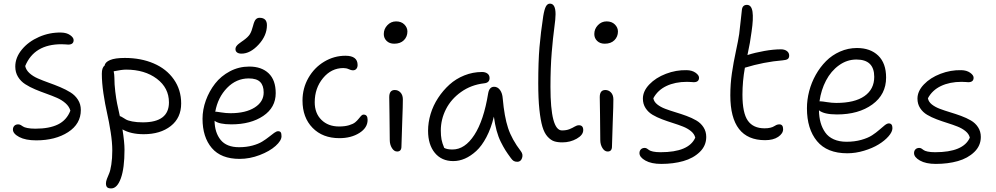

<svg xmlns="http://www.w3.org/2000/svg" viewBox="-20 -822 5533 1067"><path d="M181.2 -42Q122.1 -42 86.9 -60.5Q51.8 -79.1 51.8 -102.1Q51.8 -114.7 59.6 -122.8Q67.4 -130.9 81.1 -130.9Q88.4 -130.9 95.2 -127.2Q102.1 -123.5 108.2 -118.9Q114.3 -114.3 132.1 -110.6Q149.9 -106.9 176.8 -106.9Q254.4 -106.9 302.5 -130.6Q350.6 -154.3 371.1 -207Q364.7 -230 344.5 -248Q324.2 -266.1 296.9 -278.1Q269.5 -290 237.8 -301.3Q206.1 -312.5 175.8 -325.2Q145.5 -337.9 120.4 -354Q95.2 -370.1 80.1 -395Q64.9 -419.9 64.9 -452.1Q64.9 -502 101.3 -546.4Q137.7 -590.8 196.8 -616.7Q255.9 -642.6 319.8 -641.1Q350.1 -640.6 369.6 -627Q389.2 -613.3 389.2 -599.1Q389.2 -574.2 358.9 -574.2Q357.4 -574.2 345.2 -575.2Q333 -576.2 321.8 -576.2Q169.9 -576.2 120.1 -455.1Q124.5 -433.1 143.8 -415.5Q163.1 -397.9 190.7 -386Q218.3 -374 250.5 -362.5Q282.7 -351.1 314.2 -337.9Q345.7 -324.7 371.6 -308.6Q397.5 -292.5 413.3 -267.6Q429.2 -242.7 429.2 -210.9Q429.2 -133.3 358.4 -87.6Q287.6 -42 181.2 -42Z M597.7 225.1Q582.5 225.1 575.7 218.8Q568.8 212.4 568.8 196.8Q568.8 186.5 574.2 172.1Q579.6 157.7 586.4 142.3Q593.3 127 598.6 92.8Q604 58.6 604 14.2Q604 -30.3 595 -88.1Q585.9 -146 575 -193.8Q564 -241.7 554.9 -302.2Q545.9 -362.8 545.9 -412.1Q545.9 -446.3 561 -457Q564 -476.6 591.6 -488.3Q619.1 -500 673.8 -500Q763.2 -500 834.2 -469.5Q905.3 -439 946 -380.9Q986.8 -322.8 986.8 -247.1Q986.8 -167 929 -121.6Q871.1 -76.2 778.8 -76.2Q707 -76.2 660.6 -103Q671.9 -31.7 671.9 9.8Q671.9 112.8 651.6 168.9Q631.3 225.1 597.7 225.1ZM615.7 -390.1Q615.7 -353.5 620.6 -313Q625.5 -272.5 630.9 -246.3Q636.2 -220.2 646 -176.8Q651.4 -175.8 660.6 -169.9Q669.9 -164.1 680.2 -158Q690.4 -151.9 715.1 -147Q739.7 -142.1 773.9 -142.1Q918.9 -142.1 918.9 -252.9Q918.9 -333.5 851.6 -384.3Q784.2 -435.1 680.7 -435.1Q657.2 -435.1 611.8 -425.8Q615.7 -406.2 615.7 -390.1Z M1322.3 -523.9Q1306.2 -523.9 1297.4 -530.5Q1288.6 -537.1 1288.6 -548.8Q1288.6 -551.8 1289.1 -554.7Q1289.6 -557.6 1291 -560.3Q1292.5 -563 1293.7 -565.2Q1294.9 -567.4 1297.9 -570.3Q1300.8 -573.2 1302.5 -575Q1304.2 -576.7 1308.8 -580.1Q1313.5 -583.5 1315.7 -585.2Q1317.9 -586.9 1323.7 -591.1Q1329.6 -595.2 1332.5 -597.2Q1358.4 -615.7 1368.4 -631.6Q1378.4 -647.5 1386.2 -678.2Q1392.6 -704.1 1400.9 -713.6Q1409.2 -723.1 1422.4 -723.1Q1463.4 -723.1 1463.4 -682.1Q1463.4 -624 1417 -574Q1370.6 -523.9 1322.3 -523.9ZM1311.5 61Q1208.5 61 1157 0.5Q1105.5 -60.1 1105.5 -162.1Q1105.5 -212.9 1124 -264.2Q1142.6 -315.4 1175.3 -357.4Q1208 -399.4 1257.8 -425.8Q1307.6 -452.1 1365.2 -452.1Q1433.6 -452.1 1472.9 -414.6Q1512.2 -377 1512.2 -304.2Q1512.2 -224.6 1442.9 -177.7Q1373.5 -130.9 1265.6 -130.9Q1197.3 -130.9 1172.4 -150.9Q1173.3 -85 1206.3 -44.4Q1239.3 -3.9 1308.6 -3.9Q1348.6 -3.9 1382.3 -12.9Q1416 -22 1437.3 -35.2Q1458.5 -48.3 1474.9 -61.5Q1491.2 -74.7 1503.9 -83.7Q1516.6 -92.8 1525.4 -92.8Q1536.1 -92.8 1540.3 -86.4Q1544.4 -80.1 1544.4 -64.9Q1544.4 -40.5 1511.5 -11Q1478.5 18.6 1423.1 39.8Q1367.7 61 1311.5 61ZM1182.6 -201.2Q1187 -201.2 1211.4 -197Q1235.8 -192.9 1261.2 -192.9Q1345.2 -192.9 1395.3 -224.6Q1445.3 -256.3 1445.3 -308.1Q1445.3 -347.2 1425.5 -366.7Q1405.8 -386.2 1362.3 -386.2Q1293 -386.2 1241.7 -333.3Q1190.4 -280.3 1176.3 -201.2Z M1866.2 -54.2Q1772.9 -54.2 1717 -111.6Q1661.1 -168.9 1661.1 -263.2Q1661.1 -331.5 1693.8 -388.9Q1726.6 -446.3 1781.5 -479.2Q1836.4 -512.2 1899.9 -512.2Q1967.3 -512.2 1967.3 -460.9Q1967.3 -447.8 1960.4 -439.5Q1953.6 -431.2 1940.9 -431.2Q1931.6 -431.2 1918.2 -437.5Q1904.8 -443.8 1888.2 -443.8Q1821.3 -443.8 1775.1 -387.9Q1729 -332 1729 -253.9Q1729 -192.4 1766.4 -155.8Q1803.7 -119.1 1864.3 -119.1Q1896.5 -119.1 1919.4 -126Q1942.4 -132.8 1953.9 -142.3Q1965.3 -151.9 1972.9 -161.6Q1980.5 -171.4 1986.8 -178.2Q1993.2 -185.1 2001 -185.1Q2022.9 -185.1 2022.9 -155.8Q2022.9 -111.8 1977.1 -83Q1931.2 -54.2 1866.2 -54.2Z M2170.9 -579.1Q2144.5 -579.1 2128.7 -594.5Q2112.8 -609.9 2112.8 -632.8Q2112.8 -661.1 2132.8 -682.1Q2152.8 -703.1 2181.2 -703.1Q2210 -703.1 2227.1 -686Q2244.1 -668.9 2244.1 -647Q2244.1 -618.2 2224.6 -598.6Q2205.1 -579.1 2170.9 -579.1ZM2187 20Q2169.9 20 2158 0.7Q2146 -18.6 2146 -43.9Q2146 -118.2 2144.5 -187.5Q2143.1 -256.8 2143.1 -282.2Q2143.1 -321.8 2173.8 -321.8Q2192.4 -321.8 2205.3 -308.3Q2218.3 -294.9 2218.8 -271Q2219.2 -245.1 2215.1 -138.2Q2210.9 -31.2 2210.9 -7.8Q2210.9 20 2187 20Z M2499 73.2Q2434.1 73.2 2396.5 27.6Q2358.9 -18.1 2358.9 -95.2Q2358.9 -141.6 2373 -188.7Q2387.2 -235.8 2414.6 -277.6Q2441.9 -319.3 2477.8 -351.8Q2513.7 -384.3 2560.8 -403.1Q2607.9 -421.9 2658.7 -421.9Q2677.2 -421.9 2689 -413.1Q2700.7 -404.3 2700.7 -388.2Q2700.7 -361.8 2669.9 -358.9Q2598.1 -350.6 2542.5 -311Q2486.8 -271.5 2458.3 -215.1Q2429.7 -158.7 2429.7 -96.2Q2429.7 -67.9 2433.6 -47.1Q2437.5 -26.4 2448.7 0Q2464.4 8.8 2494.6 8.8Q2563.5 8.8 2616 -72Q2668.5 -152.8 2692.9 -303.2Q2699.2 -339.8 2726.1 -339.8Q2745.6 -339.8 2758.8 -321.8Q2772 -303.7 2773.9 -273.9Q2782.7 -173.8 2803.5 -110.6Q2824.2 -47.4 2875 19Q2888.2 36.1 2881.1 56.6Q2874 77.1 2855 77.1Q2842.3 77.1 2834.5 72.3Q2826.7 67.4 2818.8 56.2Q2800.3 31.2 2788.6 12.7Q2776.9 -5.9 2762.9 -33.9Q2749 -62 2739.7 -96.4Q2730.5 -130.9 2724.6 -173.8Q2709 -108.9 2683.1 -59.8Q2657.2 -10.7 2626.5 17.3Q2595.7 45.4 2563.7 59.3Q2531.7 73.2 2499 73.2Z M3105.5 -30.8Q3078.1 -30.8 3059.6 -36.9Q3041 -43 3022.9 -62.7Q3004.9 -82.5 2994.4 -117.9Q2983.9 -153.3 2977.5 -213.4Q2971.2 -273.4 2971.2 -358.9Q2971.2 -478.5 2978 -559.6Q2984.9 -640.6 2999 -732.9Q3005.4 -771 3013.9 -786.4Q3022.5 -801.8 3036.1 -801.8Q3067.4 -801.8 3067.4 -743.2Q3067.4 -717.3 3060.3 -666.5Q3053.2 -615.7 3046.1 -531.2Q3039.1 -446.8 3039.1 -338.9Q3039.1 -97.2 3103 -97.2Q3127.4 -97.2 3144.8 -104.2Q3162.1 -111.3 3174.1 -118.7Q3186 -126 3197.3 -126Q3221.2 -126 3221.2 -99.1Q3221.2 -71.8 3185.1 -51.3Q3148.9 -30.8 3105.5 -30.8Z M3340.8 -579.1Q3314.5 -579.1 3298.6 -594.5Q3282.7 -609.9 3282.7 -632.8Q3282.7 -661.1 3302.7 -682.1Q3322.8 -703.1 3351.1 -703.1Q3379.9 -703.1 3397 -686Q3414.1 -668.9 3414.1 -647Q3414.1 -618.2 3394.5 -598.6Q3375 -579.1 3340.8 -579.1ZM3356.9 20Q3339.8 20 3327.9 0.7Q3315.9 -18.6 3315.9 -43.9Q3315.9 -118.2 3314.5 -187.5Q3313 -256.8 3313 -282.2Q3313 -321.8 3343.8 -321.8Q3362.3 -321.8 3375.2 -308.3Q3388.2 -294.9 3388.7 -271Q3389.2 -245.1 3385 -138.2Q3380.9 -31.2 3380.9 -7.8Q3380.9 20 3356.9 20Z M3654.8 88.9Q3599.6 88.9 3566.7 70.3Q3533.7 51.8 3533.7 28.8Q3533.7 16.1 3541.5 8.1Q3549.3 0 3563 0Q3569.3 0 3575.4 3.7Q3581.5 7.3 3587.2 12Q3592.8 16.6 3609.4 20.3Q3626 23.9 3650.9 23.9Q3808.1 23.9 3843.8 -57.1Q3838.9 -77.6 3820.1 -93Q3801.3 -108.4 3775.4 -118.7Q3749.5 -128.9 3719.2 -138.4Q3689 -147.9 3659.7 -158.9Q3630.4 -169.9 3606.4 -184.1Q3582.5 -198.2 3567.6 -221.2Q3552.7 -244.1 3552.7 -273.9Q3552.7 -315.4 3588.4 -352.8Q3624 -390.1 3680.7 -411.9Q3737.3 -433.6 3795.9 -432.1Q3825.7 -431.6 3845.2 -418Q3864.7 -404.3 3864.7 -390.1Q3864.7 -365.2 3835 -365.2Q3833.5 -365.2 3821.3 -366.2Q3809.1 -367.2 3797.9 -367.2Q3731.9 -367.2 3683.3 -344Q3634.8 -320.8 3610.8 -275.9Q3614.3 -256.3 3632.6 -241.7Q3650.9 -227.1 3677 -217.3Q3703.1 -207.5 3733.9 -198.2Q3764.6 -189 3794.7 -178Q3824.7 -167 3849.6 -152.6Q3874.5 -138.2 3889.6 -114.7Q3904.8 -91.3 3904.8 -61Q3904.8 -12.2 3868.7 22.7Q3832.5 57.6 3777.3 73.2Q3722.2 88.9 3654.8 88.9Z M4231.9 -43Q4038.6 -43 4038.6 -292Q4038.6 -355.5 4047.4 -415.3Q4056.2 -475.1 4069.6 -537.1Q4083 -599.1 4087.9 -632.8Q4092.3 -671.4 4097.4 -717Q4102.5 -762.7 4103 -768.1Q4106.4 -794.9 4130.9 -794.9Q4156.2 -794.9 4161.9 -756.8Q4167.5 -718.8 4156.7 -646Q4149.4 -587.4 4133.8 -516.1Q4176.3 -529.8 4227.5 -538.8Q4278.8 -547.9 4319.8 -547.9Q4340.3 -547.9 4353 -538.3Q4365.7 -528.8 4365.7 -513.2Q4365.7 -500 4357.7 -494.1Q4349.6 -488.3 4330.6 -486.8Q4224.6 -478 4119.6 -445.8Q4106 -370.6 4106 -295.9Q4106 -193.8 4136 -151.4Q4166 -108.9 4229 -108.9Q4247.6 -108.9 4261.2 -112.3Q4274.9 -115.7 4280.8 -119.9Q4286.6 -124 4294.4 -127.4Q4302.2 -130.9 4311 -130.9Q4332 -130.9 4332 -104Q4332 -80.1 4304.7 -61.5Q4277.3 -43 4231.9 -43Z M4688.5 29.8Q4576.2 29.8 4520.3 -37.8Q4464.4 -105.5 4464.4 -220.2Q4464.4 -267.6 4476.8 -315.4Q4489.3 -363.3 4513.4 -406.2Q4537.6 -449.2 4570.6 -482.4Q4603.5 -515.6 4648.2 -535.4Q4692.9 -555.2 4742.2 -555.2Q4816.9 -555.2 4860.6 -512.9Q4904.3 -470.7 4904.3 -391.1Q4904.3 -296.9 4827.9 -241.5Q4751.5 -186 4631.3 -186Q4559.1 -186 4531.2 -209Q4531.7 -171.4 4540.3 -140.9Q4548.8 -110.4 4566.2 -85.7Q4583.5 -61 4613.8 -47.6Q4644 -34.2 4684.6 -34.2Q4729 -34.2 4766.4 -44.7Q4803.7 -55.2 4826.4 -70.1Q4849.1 -85 4866.2 -100.1Q4883.3 -115.2 4896.5 -125.7Q4909.7 -136.2 4919.4 -136.2Q4939.5 -136.2 4939.5 -109.9Q4939.5 -89.4 4918 -64.7Q4896.5 -40 4862.5 -19.3Q4828.6 1.5 4781.7 15.6Q4734.9 29.8 4688.5 29.8ZM4541.5 -258.8Q4548.8 -258.8 4576.2 -254.4Q4603.5 -250 4627.4 -250Q4730 -250 4784.2 -288.1Q4838.4 -326.2 4838.4 -395Q4838.4 -491.2 4739.3 -491.2Q4687 -491.2 4642.6 -459.2Q4598.1 -427.2 4570.6 -374.8Q4543 -322.3 4534.2 -258.8Z M5180.7 88.9Q5125.5 88.9 5092.5 70.3Q5059.6 51.8 5059.6 28.8Q5059.6 16.1 5067.4 8.1Q5075.2 0 5088.9 0Q5095.2 0 5101.3 3.7Q5107.4 7.3 5113 12Q5118.7 16.6 5135.3 20.3Q5151.9 23.9 5176.8 23.9Q5334 23.9 5369.6 -57.1Q5364.7 -77.6 5345.9 -93Q5327.1 -108.4 5301.3 -118.7Q5275.4 -128.9 5245.1 -138.4Q5214.8 -147.9 5185.5 -158.9Q5156.2 -169.9 5132.3 -184.1Q5108.4 -198.2 5093.5 -221.2Q5078.6 -244.1 5078.6 -273.9Q5078.6 -315.4 5114.3 -352.8Q5149.9 -390.1 5206.5 -411.9Q5263.2 -433.6 5321.8 -432.1Q5351.6 -431.6 5371.1 -418Q5390.6 -404.3 5390.6 -390.1Q5390.6 -365.2 5360.8 -365.2Q5359.4 -365.2 5347.2 -366.2Q5335 -367.2 5323.7 -367.2Q5257.8 -367.2 5209.2 -344Q5160.6 -320.8 5136.7 -275.9Q5140.1 -256.3 5158.4 -241.7Q5176.8 -227.1 5202.9 -217.3Q5229 -207.5 5259.8 -198.2Q5290.5 -189 5320.6 -178Q5350.6 -167 5375.5 -152.6Q5400.4 -138.2 5415.5 -114.7Q5430.7 -91.3 5430.7 -61Q5430.7 -12.2 5394.5 22.7Q5358.4 57.6 5303.2 73.2Q5248 88.9 5180.7 88.9Z"/></svg>

Font: Shantell Sans Irregular Bouncy
Style: Regular
Weight: 300
Designer: Stephen Nixon, Anya Danilova, Shantell Martin
Foundry: Arrow Type
Version: Version 1.006;[9816181b4]